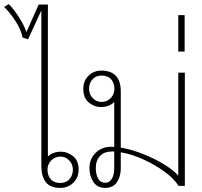

<svg xmlns="http://www.w3.org/2000/svg" viewBox="-84 -908 989 938"><path d="M118 -97V-857L53 -716L26 -725Q19 -764 -9.5 -807Q-38 -850 -64 -874L-41 -888Q-17 -864 9.5 -822.5Q36 -781 45 -751L105 -886H150V-143Q161 -155 178 -161Q195 -167 214 -167Q245 -167 272.5 -145.5Q300 -124 300 -79Q300 -40 274 -15Q248 10 211 10Q161 10 139.5 -18.5Q118 -47 118 -97ZM272 -79Q272 -106 254 -124.5Q236 -143 211 -143Q185 -143 166.5 -124.5Q148 -106 148 -79Q148 -51 164 -32.5Q180 -14 211 -14Q239 -14 255.5 -33Q272 -52 272 -79Z M353 -87Q353 -132 383.5 -161.5Q414 -191 458 -191Q469 -191 474 -190V-410Q462 -397 444.5 -391Q427 -385 408 -385Q377 -385 350 -407Q323 -429 323 -474Q323 -513 348.5 -538Q374 -563 411 -563Q506 -563 506 -461V-187Q559 -178 616.5 -155Q674 -132 720 -103.5Q766 -75 787 -50V-553H819V0H788Q769 -33 721.5 -68Q674 -103 615.5 -129.5Q557 -156 506 -164V-85Q506 -45 487 -17.5Q468 10 430 10Q392 10 372.5 -18.5Q353 -47 353 -87ZM475 -474Q475 -502 459 -520.5Q443 -539 412 -539Q384 -539 367.5 -520Q351 -501 351 -474Q351 -447 369 -428.5Q387 -410 412 -410Q438 -410 456.5 -428.5Q475 -447 475 -474ZM474 -85V-168H465Q425 -168 404.5 -146Q384 -124 384 -87Q384 -56 395.5 -35.5Q407 -15 430 -15Q451 -15 462.5 -35Q474 -55 474 -85Z M787 -834H818V-656H787Z"/></svg>

Font: Taviraj Thin
Style: Regular
Weight: 100
Designer: Katatrad Team
Foundry: CadsonDemak
Version: Version 1.030